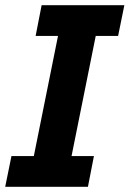

<svg xmlns="http://www.w3.org/2000/svg" viewBox="-24 -718 498 738"><path d="M314 0H-4L20 -118H106L199 -580H113L136 -698H454L430 -580H344L251 -118H337Z"/></svg>

Font: IBM Plex Sans
Style: Italic
Weight: 400
Italic angle: -11.31°
Designer: Mike Abbink, Paul van der Laan, Pieter van Rosmalen
Foundry: Bold Monday
Version: Version 3.201